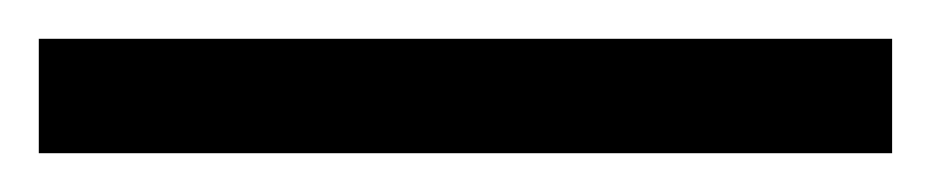

<svg xmlns="http://www.w3.org/2000/svg" viewBox="-25 63 480 99"><path d="M-5 142H435V83H-5Z"/></svg>

Font: Noto Serif Ethiopic SemiCondensed Black
Style: Regular
Weight: 900
Width: 4
Designer: Monotype Design Team
Foundry: Monotype Imaging Inc.
Version: Version 2.102